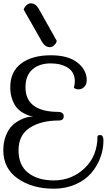

<svg xmlns="http://www.w3.org/2000/svg" viewBox="-59 -1084 645 1160"><path d="M530 -261Q532 -268 547 -268Q566 -268 566 -235Q566 -182 547 -131Q528 -80 492 -38Q456 4 397 30Q338 56 266 56Q136 56 48.5 -5Q-39 -66 -39 -176Q-39 -225 -24 -263Q-9 -301 11.5 -322Q32 -343 58.5 -357Q85 -371 105 -375.5Q125 -380 141 -380Q134 -381 121.5 -384Q109 -387 87 -398.5Q65 -410 47.5 -427.5Q30 -445 16.5 -479Q3 -513 3 -557Q3 -651 69 -700.5Q135 -750 248 -750Q354 -750 409.5 -705.5Q465 -661 465 -599Q465 -574 450 -559Q435 -544 417 -544Q406 -544 398.5 -547Q391 -550 389 -553L387 -556Q393 -571 393 -593Q393 -647 352 -674Q311 -701 247 -701Q179 -701 137 -664.5Q95 -628 95 -557Q95 -408 296 -408Q307 -408 316.5 -401.5Q326 -395 326 -382Q326 -356 296 -356Q189 -356 121 -312Q53 -268 53 -176Q53 -85 111.5 -39.5Q170 6 266 6Q375 6 452.5 -68Q530 -142 530 -261ZM195 -831 84 -1026Q85 -1030 88 -1036.5Q91 -1043 102 -1053.5Q113 -1064 127 -1064Q156 -1064 175 -1031L284 -837Q283 -833 280.5 -826.5Q278 -820 267 -809.5Q256 -799 242 -799Q214 -799 195 -831Z"/></svg>

Font: Sofia
Style: Regular
Weight: 400
Designer: Paula Nazal and Daniel Hernndez
Foundry: Paula Nazal, Daniel Hernndez
Version: Version 1.001